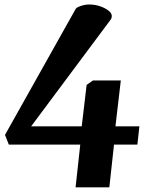

<svg xmlns="http://www.w3.org/2000/svg" viewBox="-20 -634 689 842"><path d="M311.5 187.5 332 0H18.6L2 -42.5L311.5 -594.2Q315.4 -601.6 334.2 -607.9Q353 -614.3 372.1 -614.3Q396 -614.3 418.5 -606.7Q440.9 -599.1 455.6 -587.6Q470.2 -576.2 470.2 -564Q470.2 -554.7 466.3 -549.3L116.7 -80.1H338.4L359.9 -261.7L387.7 -281.2H509.8L486.3 -80.1H591.3L582.5 0H480L459.5 187.5Z"/></svg>

Font: Gelasio
Style: Bold Italic
Weight: 700
Italic angle: -8.5°
Designer: Eben Sorkin
Foundry: Eben Sorkin
Version: Version 1.008